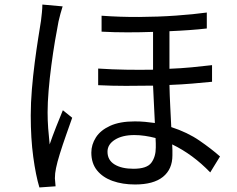

<svg xmlns="http://www.w3.org/2000/svg" viewBox="-20 -786 1040 843"><path d="M452 -120Q452 -83 483 -64Q514 -45 566 -45Q625 -45 644.5 -71.5Q664 -98 664 -138Q664 -146 664 -156.5Q664 -167 663 -180Q640 -186 616.5 -189.5Q593 -193 570 -193Q517 -193 484.5 -172.5Q452 -152 452 -120ZM426 -717Q507 -711 591 -711.5Q675 -712 752.5 -717.5Q830 -723 888 -731V-661Q854 -657 812.5 -654Q771 -651 724 -649V-484Q775 -486 822 -490.5Q869 -495 911 -500V-427Q871 -423 824 -419Q777 -415 724 -413Q725 -366 727.5 -318.5Q730 -271 732 -228Q803 -205 856 -168.5Q909 -132 946 -99L903 -29Q827 -108 736 -152Q737 -139 737 -127Q737 -115 737 -104Q737 -43 695.5 -9.5Q654 24 573 24Q518 24 474.5 8.5Q431 -7 406 -38Q381 -69 381 -116Q381 -151 401 -182.5Q421 -214 463.5 -233.5Q506 -253 572 -253Q595 -253 617 -251Q639 -249 660 -246Q658 -284 656 -327Q654 -370 652 -410Q594 -409 532.5 -409Q471 -409 411 -412V-485Q472 -481 533 -480Q594 -479 652 -480V-646Q597 -644 539 -644Q481 -644 426 -647ZM255 -758Q251 -746 245.5 -726Q240 -706 237 -692Q230 -657 221.5 -606.5Q213 -556 205.5 -499.5Q198 -443 193.5 -389Q189 -335 189 -293Q189 -257 191.5 -223Q194 -189 198 -152Q210 -187 226.5 -229Q243 -271 256 -302L297 -269Q285 -235 270 -192.5Q255 -150 243 -111.5Q231 -73 226 -48Q221 -25 221 -3Q222 4 222.5 14Q223 24 224 32L153 37Q137 -16 126 -97Q115 -178 115 -279Q115 -334 120 -394Q125 -454 132.5 -511.5Q140 -569 147.5 -616.5Q155 -664 160 -695Q162 -712 164 -731Q166 -750 166 -766Z"/></svg>

Font: Source Han Sans SC
Style: Regular
Weight: 400
Designer: Ryoko NISHIZUKA 西塚涼子 (kana, bopomofo & ideographs); Paul D. Hunt (Latin, Greek & Cyrillic); Sandoll Communications 산돌커뮤니
Foundry: Adobe
Version: Version 2.002;hotconv 1.0.116;makeotfexe 2.5.65601; ttfautoh